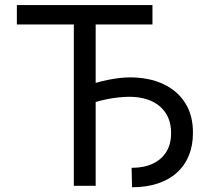

<svg xmlns="http://www.w3.org/2000/svg" viewBox="-20 -748 848 773"><path d="M324.2 -322.3V-400.4Q367.7 -417 415 -426.5Q462.4 -436 501 -436.5Q580.6 -436.5 637.9 -409.4Q695.3 -382.3 726.3 -332.3Q757.3 -282.2 756.8 -212.9Q756.8 -162.1 740.2 -121.6Q723.6 -81.1 691.7 -52.5Q659.7 -23.9 614.3 -9Q568.8 5.9 511.7 5.9L509.8 -72.3Q559.6 -72.3 595.2 -89.1Q630.9 -106 649.9 -137.2Q668.9 -168.5 668.9 -211.9Q668.9 -280.3 624.3 -319.1Q579.6 -357.9 501 -358.4Q456.5 -357.9 409.4 -348.4Q362.3 -338.9 324.2 -322.3ZM365.2 -711.9V0H277.3V-711.9ZM593.8 -727.5V-649.4H47.9V-727.5Z"/></svg>

Font: Inter V
Style: 
Weight: 400
Designer: Rasmus Andersson
Foundry: rsms
Version: Version 4.000;git-a3f224843